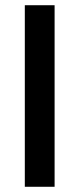

<svg xmlns="http://www.w3.org/2000/svg" viewBox="-20 -715 304 735"><path d="M75 -695V0H189V-695Z"/></svg>

Font: Poppins Medium
Style: Regular
Weight: 500
Designer: Ninad Kale (Devanagari), Jonny Pinhorn (Latin)
Foundry: Indian Type Foundry
Version: 4.004